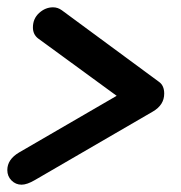

<svg xmlns="http://www.w3.org/2000/svg" viewBox="-26 -512 495 525"><path d="M33 -7Q17 -7 5.5 -18.5Q-6 -30 -6 -47Q-6 -76 26 -95L293 -250L78 -407Q64 -418 64 -437Q64 -461 81 -476.5Q98 -492 119 -492Q132 -492 143 -484L409 -288Q423 -278 423 -256Q423 -225 392 -207L70 -20Q48 -7 33 -7Z"/></svg>

Font: Comic Neue
Style: Bold Italic
Weight: 700
Italic angle: -12°
Designer: Craig Rozynski
Foundry: Craig Rozynski
Version: Version 2.003